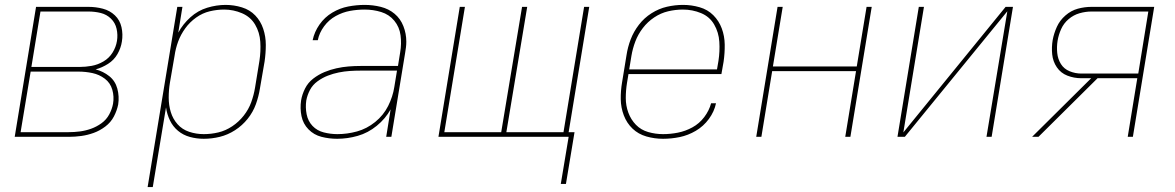

<svg xmlns="http://www.w3.org/2000/svg" viewBox="-20 -558 4792 783"><path d="M40 0H261Q286 0 311.5 -3.5Q337 -7 362 -16Q387 -25 409.5 -42Q432 -59 444.5 -83Q457 -107 462 -132Q467 -165 458.5 -196.5Q450 -228 425.5 -247.5Q401 -267 370 -275Q396 -282 420.5 -297.5Q445 -313 459 -337.5Q473 -362 477 -388Q482 -418 475.5 -447Q469 -476 448.5 -495.5Q428 -515 399.5 -522.5Q371 -530 341 -530H127ZM108 -285 145 -511H341Q367 -511 391 -505Q415 -499 432.5 -482Q450 -465 455.5 -440.5Q461 -416 457 -391Q453 -366 439 -343.5Q425 -321 402 -307.5Q379 -294 354 -289.5Q329 -285 305 -285ZM64 -19 105 -266H300Q329 -266 357 -260Q385 -254 407.5 -237Q430 -220 438 -192Q446 -164 441 -135Q437 -113 425.5 -91.5Q414 -70 394 -55.5Q374 -41 351.5 -33Q329 -25 306 -22Q283 -19 260 -19Z M582 205H603L657 -120Q661 -92 673 -67Q685 -42 706 -24.5Q727 -7 754.5 0.5Q782 8 811 8Q844 8 876.5 0Q909 -8 938.5 -27Q968 -46 990 -73.5Q1012 -101 1023.5 -133Q1035 -165 1040 -197L1059 -307Q1064 -341 1064 -375Q1064 -409 1053.5 -440.5Q1043 -472 1021 -495Q999 -518 966.5 -528Q934 -538 900 -538Q863 -538 825 -526.5Q787 -515 756.5 -487.5Q726 -460 707 -425L724 -530H703ZM811 -11Q780 -11 751.5 -20.5Q723 -30 704 -51.5Q685 -73 676.5 -101Q668 -129 668 -160Q668 -191 673 -221L692 -331Q696 -360 706.5 -388.5Q717 -417 735.5 -442.5Q754 -468 780 -486.5Q806 -505 835.5 -512Q865 -519 894 -519Q932 -519 967 -504Q1002 -489 1020.5 -457.5Q1039 -426 1041.5 -387.5Q1044 -349 1038 -310L1020 -200Q1015 -170 1004.5 -141Q994 -112 974 -86.5Q954 -61 927 -43Q900 -25 870.5 -18Q841 -11 811 -11Z M1355 8Q1397 8 1439 -4Q1481 -16 1516.5 -45Q1552 -74 1573 -112L1555 0H1576L1632 -341Q1634 -353 1635.5 -364.5Q1637 -376 1637 -388Q1637 -421 1625 -451.5Q1613 -482 1589 -502Q1565 -522 1533 -530Q1501 -538 1467 -538Q1434 -538 1400 -531.5Q1366 -525 1335 -506.5Q1304 -488 1283 -458Q1262 -428 1255 -394H1276Q1282 -424 1301.5 -450.5Q1321 -477 1349 -492.5Q1377 -508 1407 -513.5Q1437 -519 1467 -519Q1502 -519 1534.5 -509Q1567 -499 1588 -473.5Q1609 -448 1613.5 -414Q1618 -380 1612 -345L1603 -289H1451Q1426 -289 1401.5 -287Q1377 -285 1352 -279.5Q1327 -274 1303 -264Q1279 -254 1257.5 -237.5Q1236 -221 1224 -197Q1212 -173 1208 -149Q1203 -116 1209.5 -84.5Q1216 -53 1238 -30.5Q1260 -8 1291 0Q1322 8 1355 8ZM1356 -11Q1328 -11 1300.5 -18Q1273 -25 1254.5 -44.5Q1236 -64 1230.5 -92Q1225 -120 1229 -148Q1233 -170 1244 -191Q1255 -212 1275 -226.5Q1295 -241 1317 -249.5Q1339 -258 1361.5 -262.5Q1384 -267 1406 -268.5Q1428 -270 1451 -270H1599L1588 -203Q1582 -164 1563 -126Q1544 -88 1510 -60.5Q1476 -33 1436 -22Q1396 -11 1356 -11Z M2267 192H2288L2323 -19H2299L2383 -530H2362L2278 -19H2045L2130 -530H2109L2024 -19H1792L1876 -530H1855L1768 0H2299Z M2684 8Q2718 8 2752 1Q2786 -6 2817.5 -24.5Q2849 -43 2871 -73Q2893 -103 2900 -137H2880Q2872 -107 2852 -80.5Q2832 -54 2803.5 -38.5Q2775 -23 2744.5 -17Q2714 -11 2684 -11Q2653 -11 2623.5 -19.5Q2594 -28 2573.5 -49Q2553 -70 2542.5 -98.5Q2532 -127 2532 -158Q2532 -189 2537 -220L2543 -256H2922L2931 -307Q2936 -342 2935.5 -376.5Q2935 -411 2923.5 -442Q2912 -473 2889 -496Q2866 -519 2833 -528.5Q2800 -538 2766 -538H2765Q2733 -538 2700 -530.5Q2667 -523 2637 -504Q2607 -485 2585.5 -457Q2564 -429 2552 -397.5Q2540 -366 2535 -333L2517 -223Q2511 -188 2511.5 -153.5Q2512 -119 2524 -87.5Q2536 -56 2559.5 -33.5Q2583 -11 2616 -1.5Q2649 8 2684 8ZM2904 -275H2546L2555 -330Q2560 -360 2571 -389Q2582 -418 2601.5 -443.5Q2621 -469 2648 -487Q2675 -505 2705 -512Q2735 -519 2765 -519Q2804 -519 2839 -504.5Q2874 -490 2892.5 -458Q2911 -426 2913.5 -387.5Q2916 -349 2910 -310Z M3064 0H3085L3129 -268H3471L3427 0H3448L3535 -530H3514L3474 -287H3132L3172 -530H3151Z M3640 0H3670L4088 -512L4003 0H4024L4111 -530H4081L3664 -18L3748 -530H3727Z M4189 0H4215L4456 -239H4618L4579 0H4600L4687 -530H4431Q4403 -530 4375.5 -522.5Q4348 -515 4325 -495Q4302 -475 4290 -448.5Q4278 -422 4273 -395Q4268 -365 4271 -336Q4274 -307 4290 -283.5Q4306 -260 4333 -249.5Q4360 -239 4390 -239H4430ZM4390 -258Q4365 -258 4342 -267.5Q4319 -277 4306.5 -297Q4294 -317 4291.5 -342Q4289 -367 4293 -392Q4297 -416 4307.5 -439.5Q4318 -463 4338 -480Q4358 -497 4382.5 -504Q4407 -511 4431 -511H4663L4622 -258Z"/></svg>

Font: Iosevka Sparkle Thin Oblique
Style: Regular
Weight: 100
Italic angle: -9°
Designer: Belleve Invis
Foundry: Belleve Invis
Version: Version 4.5.0; ttfautohint (v1.8.3)